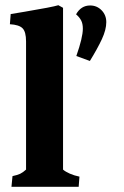

<svg xmlns="http://www.w3.org/2000/svg" viewBox="-20 -717 475 737"><path d="M80 -66V-558Q80 -595 66.5 -608.5Q53 -622 18 -624L21 -663Q36 -666 75 -672Q182 -690 204 -697L222 -687V-66Q231 -58 248 -50.5Q265 -43 285 -39L282 0H24L28 -41Q47 -45 57.5 -50Q68 -55 80 -66ZM298 -607Q298 -626 291.5 -638.5Q285 -651 272 -662Q291 -696 326 -696Q352 -696 370 -677.5Q388 -659 388 -632Q388 -603 371 -566.5Q354 -530 325 -483L273 -502Q298 -573 298 -607Z"/></svg>

Font: Caladea
Style: Bold
Weight: 700
Designer: Carolina Giovagnoli and Andres Torresi
Foundry: Carolina Giovagnoli & Andres Torresi
Version: Version 1.001